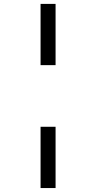

<svg xmlns="http://www.w3.org/2000/svg" viewBox="-20 -762 456 975"><path d="M186 -431.2V-742.2H262.2V-431.2ZM186 192.9V-118.2H262.2V192.9Z"/></svg>

Font: Lorenzo Sans
Style: Bold Italic
Weight: 700
Italic angle: -12°
Foundry: Intel Corporation
Version: Version 1.00; ttfautohint (v1.5)